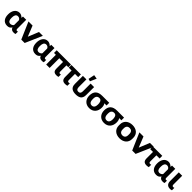

<svg xmlns="http://www.w3.org/2000/svg" viewBox="770 -3354 5910 5910"><g transform="rotate(45 3725.0 -399.0)"><path d="M258.8 9.8C330.1 9.8 376.5 -12.7 414.1 -71.8H418C434.1 -7.3 487.8 14.6 548.3 14.6C567.9 14.6 608.9 12.7 625 2V-102.5C614.3 -98.1 604 -94.2 592.3 -94.2C554.2 -94.2 547.4 -124 547.4 -157.7V-539.1H405.8L403.3 -482.4H395.5C362.8 -520 306.6 -548.8 255.4 -548.8C101.1 -548.8 34.7 -407.2 34.7 -271.5V-255.9C34.7 -115.2 100.1 9.8 258.8 9.8ZM293.5 -103C208.5 -103 186 -174.3 186 -246.6V-278.8C186 -352.5 207 -438 293.5 -438C342.3 -438 381.8 -410.6 398.4 -369.6V-171.9C395.5 -133.3 331.1 -103 293.5 -103Z M1018.6 0 1259.3 -551.8H1091.3L950.2 -204.6L811 -551.8H632.3L871.6 0Z M1489.3 9.8C1560.5 9.8 1606.9 -12.7 1644.5 -71.8H1648.4C1664.6 -7.3 1718.3 14.6 1778.8 14.6C1798.3 14.6 1839.4 12.7 1855.5 2V-102.5C1844.7 -98.1 1834.5 -94.2 1822.8 -94.2C1784.7 -94.2 1777.8 -124 1777.8 -157.7V-539.1H1636.2L1633.8 -482.4H1626C1593.3 -520 1537.1 -548.8 1485.8 -548.8C1331.5 -548.8 1265.1 -407.2 1265.1 -271.5V-255.9C1265.1 -115.2 1330.6 9.8 1489.3 9.8ZM1523.9 -103C1439 -103 1416.5 -174.3 1416.5 -246.6V-278.8C1416.5 -352.5 1437.5 -438 1523.9 -438C1572.8 -438 1612.3 -410.6 1628.9 -369.6V-171.9C1626 -133.3 1561.5 -103 1523.9 -103Z M1874 -422.4H1955.1V0H2104.5V-422.4H2266.6V-140.1C2266.6 -35.2 2305.7 13.7 2412.6 13.7C2432.1 13.7 2477.5 9.8 2493.7 1V-103.5C2482.9 -99.1 2471.2 -96.2 2460 -96.2C2421.4 -96.2 2415 -126.5 2415 -159.2V-422.4H2496.6V-539.1H1874Z M2515.1 -422.4H2639.2V-149.4C2639.2 -39.6 2681.6 13.7 2790.5 13.7C2813.5 13.7 2861.3 8.8 2879.9 0.5V-106C2867.2 -100.1 2852.1 -96.2 2837.9 -96.2C2796.9 -96.2 2787.1 -124 2787.1 -161.6V-422.4H2926.3V-539.1H2515.1Z M3245.6 9.8C3390.6 9.8 3489.7 -41.5 3489.7 -203.1V-551.8H3337.4V-213.4C3337.4 -151.4 3314 -106 3245.6 -106C3175.8 -106 3154.8 -155.8 3154.8 -218.3V-551.8H3002V-203.1C3002 -42.5 3101.1 9.8 3245.6 9.8ZM3273.9 -587.4 3362.8 -791 3231.9 -813 3190.9 -609.4Z M3837.4 14.6C4011.2 14.6 4106.4 -107.9 4106.4 -273.9C4106.4 -330.6 4095.7 -381.3 4065.4 -422.4H4161.1V-539.1H3861.3C3668.5 -539.1 3568.8 -452.1 3568.8 -260.3C3568.8 -98.6 3674.8 14.6 3837.4 14.6ZM3837.4 -98.1C3732.4 -98.1 3721.7 -199.2 3721.7 -280.8C3721.7 -364.7 3752.9 -429.2 3847.7 -429.2C3943.4 -427.2 3953.6 -329.6 3953.6 -256.3C3953.6 -179.7 3929.2 -98.1 3837.4 -98.1Z M4482.4 14.6C4656.2 14.6 4751.5 -107.9 4751.5 -273.9C4751.5 -330.6 4740.7 -381.3 4710.4 -422.4H4806.2V-539.1H4506.3C4313.5 -539.1 4213.9 -452.1 4213.9 -260.3C4213.9 -98.6 4319.8 14.6 4482.4 14.6ZM4482.4 -98.1C4377.4 -98.1 4366.7 -199.2 4366.7 -280.8C4366.7 -364.7 4397.9 -429.2 4492.7 -429.2C4588.4 -427.2 4598.6 -329.6 4598.6 -256.3C4598.6 -179.7 4574.2 -98.1 4482.4 -98.1Z M5156.2 11.7C5326.2 11.7 5447.8 -86.9 5447.8 -250.5V-301.3C5447.8 -465.8 5326.2 -563 5156.2 -563C4985.8 -563 4863.3 -465.8 4863.3 -301.3V-250.5C4863.3 -86.9 4985.8 11.7 5156.2 11.7ZM5156.2 -114.3C5086.9 -114.3 5032.2 -157.2 5032.2 -250.5V-301.3C5032.2 -395.5 5086.9 -436.5 5156.2 -436.5C5226.1 -436.5 5278.8 -395 5278.8 -301.3V-250.5C5278.8 -157.7 5226.1 -114.3 5156.2 -114.3Z M5847.2 0 6087.9 -551.8H5919.9L5778.8 -204.6L5639.6 -551.8H5460.9L5700.2 0Z M6058.6 -422.4H6182.6V-149.4C6182.6 -39.6 6225.1 13.7 6334 13.7C6356.9 13.7 6404.8 8.8 6423.3 0.5V-106C6410.6 -100.1 6395.5 -96.2 6381.3 -96.2C6340.3 -96.2 6330.6 -124 6330.6 -161.6V-422.4H6469.7V-539.1H6058.6Z M6746.6 9.8C6817.9 9.8 6864.3 -12.7 6901.9 -71.8H6905.8C6921.9 -7.3 6975.6 14.6 7036.1 14.6C7055.7 14.6 7096.7 12.7 7112.8 2V-102.5C7102.1 -98.1 7091.8 -94.2 7080.1 -94.2C7042 -94.2 7035.2 -124 7035.2 -157.7V-539.1H6893.6L6891.1 -482.4H6883.3C6850.6 -520 6794.4 -548.8 6743.2 -548.8C6588.9 -548.8 6522.5 -407.2 6522.5 -271.5V-255.9C6522.5 -115.2 6587.9 9.8 6746.6 9.8ZM6781.2 -103C6696.3 -103 6673.8 -174.3 6673.8 -246.6V-278.8C6673.8 -352.5 6694.8 -438 6781.2 -438C6830.1 -438 6869.6 -410.6 6886.2 -369.6V-171.9C6883.3 -133.3 6818.8 -103 6781.2 -103Z M7354.5 13.7C7377.9 13.7 7409.2 9.8 7430.2 0.5V-106C7417 -101.1 7402.8 -96.2 7387.7 -96.2C7347.7 -96.2 7336.9 -125 7336.9 -161.6V-539.1H7189V-158.2C7189 -48.3 7247.1 13.7 7354.5 13.7Z"/></g></svg>

Font: Winston ExtraBold
Style: Regular
Weight: 800
Designer: Vernon Adams, Kim Jin-seong, David Berlow, Cristiano Sobral
Foundry: The Winston Project Authors
Version: Version 3.004